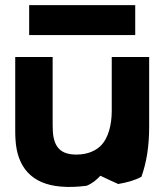

<svg xmlns="http://www.w3.org/2000/svg" viewBox="-20 -704 637 744"><path d="M504 -684H93V-568H504ZM438 9C473 3 502 -5 528 -19C548 -75 558 -137 558 -213V-483H413V-274C413 -217 398 -169 374 -143C354 -121 321 -105 276 -105C216 -105 190 -133 185 -191C184 -208 184 -225 184 -243V-483H39V-203C39 -190 39 -176 40 -164C46 -56 103 10 216 19C248 22 282 20 315 16C338 7 354 -7 369 -23C395 -10 419 0 438 9Z"/></svg>

Font: Bluebird
Style: SfBdExt
Weight: 700
Designer: Jasper
Foundry: Cannot Into Space Fonts
Version: Version 0.98